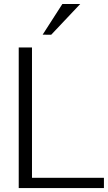

<svg xmlns="http://www.w3.org/2000/svg" viewBox="-20 -956 548 976"><path d="M75.2 0V-714.8H142.6V-52.2H508.3V0ZM240.2 -779.3 196.8 -779.8 296.9 -935.5H387.7Z"/></svg>

Font: Pontano Sans Light
Style: Regular
Weight: 300
Designer: Vernon Adams
Foundry: Vernon Adams
Version: Version 2.001